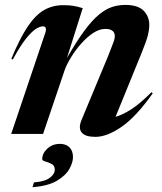

<svg xmlns="http://www.w3.org/2000/svg" viewBox="-20 -544 658 780"><path d="M32 -302 26 -305Q60.5 -388.5 92.5 -436Q124.5 -483.5 159.2 -503.2Q194 -523 236.5 -523Q261.5 -523 278 -520.2Q294.5 -517.5 316 -511L252 -308.5Q291.5 -377 323.2 -419.8Q355 -462.5 382.5 -485Q410 -507.5 435.8 -515.8Q461.5 -524 489 -524Q541 -524 563.8 -500.2Q586.5 -476.5 586.5 -443Q586.5 -425 581 -401.8Q575.5 -378.5 555.5 -329.5L449.5 -69.5Q476 -76.5 511.8 -99Q547.5 -121.5 595.5 -169.5L600.5 -165Q533 -69.5 474 -28.8Q415 12 367.5 12Q326.5 12 312 -5.5Q297.5 -23 311 -56L419.5 -317Q435.5 -357 441 -372.5Q446.5 -388 446.5 -396.5Q446.5 -426.5 408 -426.5Q383.5 -426.5 358.2 -409.8Q333 -393 310 -367Q287 -341 269.2 -312.2Q251.5 -283.5 243 -260L155 0H25.5L164 -410.5Q168 -421.5 166 -429.2Q164 -437 154.5 -437Q143 -437 126.2 -426.8Q109.5 -416.5 86 -387.5Q62.5 -358.5 32 -302ZM151.5 102.5Q151.5 79 172.2 59.8Q193 40.5 223.5 40.5Q248.5 40.5 262.5 54.8Q276.5 69 276.5 94.5Q276.5 115.5 262 142Q247.5 168.5 211.8 190Q176 211.5 112 216.5L118 197Q162.5 193.5 182.5 178.2Q202.5 163 202.5 145Q202.5 129 189.8 122.2Q177 115.5 164.2 112Q151.5 108.5 151.5 102.5Z"/></svg>

Font: Newsreader Display SemiBold
Style: Italic
Weight: 600
Italic angle: -17°
Designer: Hugues Gentile
Foundry: Production Type
Version: Version 1.001